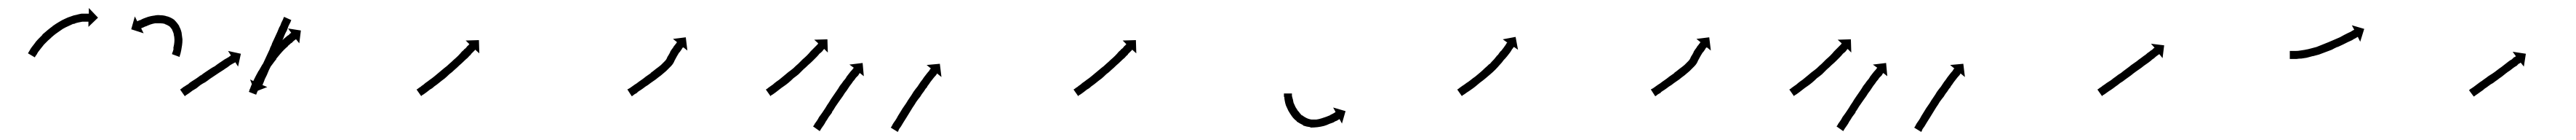

<svg xmlns="http://www.w3.org/2000/svg" viewBox="-20 -310 6439 349"><path d="M51 -179Q51 -179 51 -179Q51 -179 51 -179Q51 -179 51 -179Q51 -179 51 -179Q52 -181 54 -184Q54 -184 54 -184Q54 -184 54 -184Q54 -184 54 -184Q54 -184 54 -184Q56 -188 59 -192Q59 -192 59 -192Q59 -192 59 -192Q59 -192 59 -192Q59 -192 59 -192Q62 -196 66 -201Q66 -201 66 -201Q66 -201 66 -201Q66 -201 66 -201Q66 -201 66 -201Q70 -207 75 -212Q75 -212 75 -212Q75 -212 75 -212Q75 -212 75 -212Q75 -212 75 -212Q81 -218 86 -223Q86 -223 86 -223Q86 -223 86 -223Q86 -224 86 -224Q86 -224 86 -224Q92 -229 99 -235Q99 -235 99 -235Q99 -235 99 -235Q99 -235 99 -235Q99 -235 99 -235Q105 -240 112 -245Q112 -245 112 -245Q112 -245 112 -246Q112 -246 112.5 -246Q113 -246 113 -246Q120 -251 127 -255Q127 -255 127 -255Q127 -255 127 -255Q127 -255 127 -255Q127 -255 127 -255Q135 -260 142 -263Q142 -263 142 -263Q142 -263 142 -263Q142 -263 142 -263Q142 -263 142 -263Q150 -267 157 -269Q157 -269 157 -269Q157 -269 157 -269Q157 -269 157 -269Q157 -269 157 -269Q164 -272 171 -273Q171 -273 171 -273Q171 -273 171 -273Q171 -273 171 -273Q171 -273 171 -273Q178 -275 184 -276Q184 -276 184 -276Q184 -276 184 -276Q184 -276 184 -276Q184 -276 184 -276Q189 -276 193 -276Q193 -276 193 -276Q193 -276 193 -276Q193 -276 193.5 -276Q194 -276 194 -276Q197 -276 200 -276Q200 -276 200 -276Q200 -276 200 -276Q200 -276 200 -276Q200 -276 200 -276Q201 -276 202 -276V-290L225 -266L201 -243V-256Q200 -256 199 -256Q199 -256 199 -256Q199 -256 199 -256Q199 -256 199 -256Q199 -256 199 -256Q197 -256 194 -256Q194 -256 194 -256Q194 -256 194 -256Q194 -256 194 -256Q194 -256 194 -256Q190 -256 186 -256Q186 -256 186 -256Q186 -256 186 -256Q186 -256 186 -256Q186 -256 186 -256Q181 -255 176 -254Q176 -254 176 -254Q176 -254 176 -254Q176 -254 176 -254Q176 -254 176 -254Q170 -253 164 -250Q164 -250 164 -250Q164 -250 164 -250Q164 -251 164 -251Q164 -251 164 -251Q157 -248 151 -245Q151 -245 151 -245Q151 -245 151 -245Q151 -245 151 -245Q151 -245 151 -245Q144 -242 137 -238Q137 -238 137 -238Q137 -238 137 -238Q137 -238 137 -238Q137 -238 137 -238Q131 -234 124 -229Q124 -229 124 -229Q124 -229 124 -229Q124 -229 124 -229Q124 -229 124 -229Q118 -225 111 -219Q111 -219 111.5 -219Q112 -219 112 -220Q112 -220 112 -220Q112 -220 112 -220Q106 -214 100 -209Q100 -209 100 -209Q100 -209 100 -209Q100 -209 100 -209Q100 -209 100 -209Q95 -204 90 -199Q90 -199 90 -199Q90 -199 90 -199Q90 -199 90 -199Q90 -199 90 -199Q86 -194 82 -189Q82 -189 82 -189Q82 -189 82 -189Q82 -189 82 -189Q82 -189 82 -189Q78 -184 75 -180Q75 -180 75 -180Q75 -180 75 -180Q75 -180 75 -180Q75 -180 75 -180Q73 -177 71 -173Q71 -173 71 -173Q71 -173 71 -173Q71 -173 71 -173Q71 -173 71 -173Q69 -171 68 -169Q68 -169 68 -169Q68 -169 68 -169Q68 -169 68 -169Q68 -169 68 -169Q68 -168 67 -167L50 -177Q50 -178 51 -179ZM410 -177Q410 -177 410 -177Q410 -177 410 -177Q410 -177 410 -176.5Q410 -176 410 -176Q411 -179 412 -182Q412 -182 412 -181.5Q412 -181 412 -181Q412 -181 412 -181Q412 -181 412 -181Q413 -185 414 -189Q414 -189 414 -189Q414 -189 414 -189Q414 -189 413.5 -189Q413 -189 413 -189Q414 -194 415 -199Q415 -199 415 -199Q415 -199 415 -199Q415 -199 415 -199Q415 -199 415 -199Q416 -205 416 -211Q416 -211 416 -211Q416 -211 416 -211Q416 -211 416 -211Q416 -211 416 -211Q416 -218 414 -224Q414 -224 414 -224Q414 -224 415 -224Q415 -224 415 -223.5Q415 -223 415 -223Q413 -230 410 -236Q410 -236 410 -236Q411 -235 411 -235Q411 -235 411 -235Q407 -241 403 -245Q403 -245 403 -245Q404 -244 404 -244Q398 -248 392 -250Q392 -250 392 -250Q392 -250 393 -250Q393 -250 393 -250Q393 -250 393 -250Q387 -252 380 -252Q380 -252 380 -252Q380 -252 380 -252Q380 -252 380 -252Q380 -252 380 -252Q374 -252 367 -252Q367 -252 367 -252Q367 -252 368 -252Q368 -252 368 -252Q368 -252 368 -252Q362 -251 356 -249Q356 -249 356 -249Q356 -249 356 -249Q356 -249 356 -249Q356 -249 356 -249Q351 -247 346 -245Q346 -245 346 -245Q346 -245 346 -245Q346 -245 346.5 -245Q347 -245 347 -245Q342 -244 339 -242Q339 -242 339 -242Q339 -242 339 -242Q339 -242 339 -242Q339 -242 339 -242Q336 -241 334 -240Q334 -240 334 -240Q334 -240 334 -240Q334 -240 334 -240Q334 -240 334 -240Q333 -240 333 -239L339 -227L308 -237L317 -269L323 -257Q324 -257 325 -258Q325 -258 325 -258Q325 -258 325 -258Q325 -258 325 -258Q325 -258 325 -258Q328 -259 330 -260Q330 -260 330.5 -260Q331 -260 331 -260Q331 -260 331 -260Q331 -260 331 -260Q334 -262 339 -264Q339 -264 339 -264Q339 -264 339 -264Q339 -264 339 -264Q339 -264 339 -264Q344 -266 350 -268Q350 -268 350 -268Q350 -268 350 -268Q350 -268 350 -268Q350 -268 350 -268Q357 -270 364 -271Q364 -271 364 -271Q364 -271 364 -271Q364 -271 364.5 -271Q365 -271 365 -271Q373 -273 381 -272Q381 -272 381 -272Q381 -272 381 -272Q381 -272 381 -272Q381 -272 381 -272Q390 -272 398 -269Q398 -269 398 -269Q398 -269 399 -269Q399 -269 399 -269Q399 -269 399 -269Q408 -266 415 -261Q415 -261 416 -260Q416 -260 416 -260Q423 -253 428 -245Q428 -245 428 -245Q428 -245 428 -245Q428 -244 428 -244Q432 -237 434 -228Q434 -228 434 -228Q434 -228 434 -228Q434 -228 434 -227.5Q434 -227 434 -227Q435 -220 436 -212Q436 -212 436 -212Q436 -212 436 -211Q436 -211 436 -211Q436 -211 436 -211Q436 -204 435 -197Q435 -197 435 -197Q435 -197 435 -197Q435 -197 435 -197Q435 -197 435 -197Q434 -191 433 -185Q433 -185 433 -185Q433 -185 433 -185Q433 -185 433 -185Q433 -185 433 -185Q432 -180 431 -176Q431 -176 431 -176Q431 -176 431 -176Q431 -176 431 -176Q431 -176 431 -176Q430 -173 429 -170Q429 -170 429 -170Q429 -170 429 -170Q429 -170 429 -170Q429 -170 429 -170Q429 -169 429 -168L410 -175Q410 -176 410 -177Z M432 -88Q433 -89 436 -91Q438 -93 442 -95Q446 -98 450 -100Q454 -104 459 -107Q465 -111 470 -114Q476 -118 481 -122H482Q487 -126 493 -130Q499 -134 505 -138Q511 -142 517 -145Q522 -149 528 -153Q532 -156 537 -159Q541 -162 545 -164Q549 -166 552 -168Q554 -170 556 -171Q557 -172 557 -172L550 -183L582 -176L575 -144L568 -155Q568 -155 567 -154Q565 -153 563 -152Q559 -150 556 -148Q552 -145 548 -142Q543 -139 539 -136Q533 -132 528 -129Q522 -125 516 -121Q510 -117 504 -113Q499 -109 493 -105Q487 -102 481 -98Q476 -94 471 -90Q466 -87 461 -84Q457 -81 453 -78Q450 -76 447 -74Q445 -73 443 -71Q442 -71 442 -70L430 -87Q431 -87 432 -88ZM707 -258Q706 -254 705 -253Q704 -251 703 -249Q702 -247 701 -245Q700 -242 699 -239.5Q698 -237 697 -234Q693 -227 691 -222Q690 -219 688.5 -215.5Q687 -212 685 -208Q682 -202 679 -194Q677 -190 675.5 -186.5Q674 -183 672 -179Q669 -172 665 -164Q663 -160 661.5 -156.5Q660 -153 659 -149Q655 -141 652 -135Q651 -132 649.5 -129Q648 -126 647 -123Q644 -117 642 -113Q641 -110 639 -105Q637 -101 637 -100Q636 -99 636 -98L648 -93L617 -81L605 -112L617 -106Q618 -107 618 -107.5Q618 -108 618 -108Q620 -112 621 -113Q622 -116 624 -121Q626 -125 629 -131Q630 -134 631.5 -137.5Q633 -141 634 -144Q637 -150 640 -157Q642 -161 643.5 -164.5Q645 -168 647 -172Q649 -176 650.5 -179.5Q652 -183 654 -187Q655 -191 657 -194.5Q659 -198 660 -202Q662 -206 663.5 -209.5Q665 -213 667 -217Q670 -224 673 -230Q674 -233 675.5 -236Q677 -239 678 -242Q680 -245 681 -247.5Q682 -250 683 -253Q684 -255 685 -257Q686 -259 687 -261Q688 -263 689 -266Q689 -266 690 -268L708 -260Q708 -259 707 -258ZM603 -83Q603 -86 605 -89Q605 -89 605 -89Q605 -89 605 -89Q605 -89 605 -89Q605 -89 605 -89Q606 -92 608 -97Q608 -97 608 -97Q608 -97 608 -97Q608 -97 608 -97Q608 -97 608 -97Q610 -102 613 -107Q613 -107 613 -107.5Q613 -108 613 -108Q613 -108 613 -108Q613 -108 613 -108Q616 -114 619 -120Q619 -120 619 -120Q619 -120 619 -120Q619 -120 619 -120Q619 -120 619 -120Q623 -127 626 -133Q626 -133 626 -133Q626 -133 627 -134Q627 -134 627 -134Q627 -134 627 -134Q631 -141 635 -148Q635 -148 635 -148Q635 -148 635 -148Q635 -148 635 -148Q635 -148 635 -148Q640 -155 644 -162Q644 -162 644.5 -162Q645 -162 645 -162Q645 -162 645 -162Q645 -162 645 -162Q650 -169 655 -176Q655 -176 655 -176Q655 -176 655 -176Q655 -176 655 -176Q655 -176 655 -176Q660 -182 665 -188Q665 -188 665 -188Q665 -188 665 -188Q665 -188 665 -188.5Q665 -189 665 -189Q671 -194 676 -200Q676 -200 676 -200Q676 -200 676 -200Q676 -200 676 -200Q676 -200 676 -200Q681 -205 686 -210Q686 -210 686 -210Q686 -210 686 -210Q686 -210 686 -210Q686 -210 686 -210Q690 -214 695 -218Q695 -218 695 -218Q695 -218 695 -218Q695 -218 695 -218Q695 -218 695 -218Q698 -221 702 -223Q702 -223 702 -223Q702 -223 702 -223Q702 -223 702 -223Q702 -223 702 -223Q704 -226 706 -227Q706 -227 706 -227Q706 -227 706 -227Q706 -227 706 -227Q706 -227 706 -227Q707 -228 708 -228L700 -239L732 -234L728 -202L720 -212Q719 -212 718 -211Q718 -211 718 -211Q718 -211 718 -211Q718 -211 718 -211Q718 -211 718 -211Q717 -210 714 -208Q714 -208 714 -208Q714 -208 714 -208Q714 -208 714 -208Q714 -208 714 -208Q711 -205 708 -202Q708 -202 708 -202Q708 -202 708 -202Q708 -202 708 -202.5Q708 -203 708 -203Q704 -199 699 -195Q699 -195 699 -195Q699 -195 700 -195Q700 -195 700 -195Q700 -195 700 -195Q695 -191 690 -186Q690 -186 690 -186Q690 -186 690 -186Q690 -186 690 -186Q690 -186 690 -186Q685 -181 680 -175Q680 -175 680 -175Q680 -175 680 -175Q680 -175 680 -175Q680 -175 680 -175Q675 -169 670 -163Q670 -163 670 -163Q670 -163 670 -163Q670 -163 670.5 -163Q671 -163 671 -163Q666 -157 661 -150Q661 -150 661 -150Q661 -150 661 -150Q661 -150 661 -150Q661 -150 661 -150Q656 -144 652 -137Q652 -137 652 -137Q652 -137 652 -137Q652 -137 652 -137Q652 -137 652 -137Q648 -130 644 -124Q644 -124 644 -124Q644 -124 644 -124Q644 -124 644 -124Q644 -124 644 -124Q640 -117 637 -111Q637 -111 637 -111Q637 -111 637 -111Q637 -111 637 -111Q637 -111 637 -111Q634 -105 631 -99Q631 -99 631 -99Q631 -99 631 -99Q631 -99 631 -99Q631 -99 631 -99Q629 -94 627 -89Q627 -89 627 -89Q627 -89 627 -89Q627 -89 627 -89Q627 -89 627 -89Q625 -85 623 -81Q623 -81 623 -81Q623 -81 623 -81Q623 -81 623 -81Q623 -81 623 -81Q622 -78 621 -76Q621 -75 620 -74L602 -81Q602 -82 603 -83Z M1023 -88Q1025 -89 1027 -91Q1031 -93 1034 -96Q1039 -99 1043 -103Q1049 -107 1054 -111Q1054 -111 1054 -111Q1054 -111 1054 -111Q1054 -111 1054 -111Q1054 -111 1054 -111Q1060 -115 1066 -120Q1066 -120 1066 -120Q1066 -120 1066 -120Q1066 -120 1066 -120Q1066 -120 1066 -120Q1072 -125 1078 -130Q1078 -130 1078 -130Q1078 -130 1078 -130Q1078 -130 1078 -130Q1078 -130 1078 -130Q1084 -135 1090 -140Q1090 -140 1090 -140Q1090 -140 1090 -140Q1090 -140 1090 -140Q1090 -140 1090 -140Q1097 -145 1103 -151Q1103 -151 1103 -151Q1103 -151 1103 -151Q1103 -151 1103 -151Q1103 -151 1103 -151Q1109 -156 1114 -161Q1114 -161 1114 -161Q1114 -161 1114 -161Q1114 -161 1114 -161Q1114 -161 1114 -161Q1120 -166 1125 -171Q1125 -171 1125 -171Q1125 -171 1125 -171Q1125 -171 1125 -171Q1125 -171 1125 -171Q1130 -176 1134 -181Q1139 -185 1142 -189V-188Q1146 -192 1148 -195Q1151 -197 1152 -199Q1153 -199 1153 -200L1144 -209L1177 -210L1178 -177L1168 -186Q1167 -186 1167 -185Q1165 -183 1163 -181Q1160 -178 1157 -175V-174Q1153 -171 1149 -166Q1144 -162 1139 -157Q1139 -157 1139 -157Q1139 -157 1139 -157Q1139 -157 1139 -157Q1139 -157 1139 -157Q1134 -152 1128 -147Q1128 -147 1128 -147Q1128 -147 1128 -147Q1128 -147 1128 -147Q1128 -147 1128 -147Q1122 -141 1116 -136Q1116 -136 1116 -136Q1116 -136 1116 -136Q1116 -136 1116 -136Q1116 -136 1116 -136Q1110 -130 1103 -125Q1103 -125 1103 -125Q1103 -125 1103 -125Q1103 -125 1103 -125Q1103 -125 1103 -125Q1097 -119 1091 -114Q1091 -114 1091 -114Q1091 -114 1091 -114Q1091 -114 1091 -114Q1091 -114 1091 -114Q1084 -109 1078 -104Q1078 -104 1078 -104Q1078 -104 1078 -104Q1078 -104 1078 -104Q1078 -104 1078 -104Q1072 -99 1066 -95Q1066 -95 1066 -95Q1066 -95 1066 -95Q1066 -95 1066 -95Q1066 -95 1066 -95Q1061 -90 1055 -87Q1050 -83 1046 -80Q1042 -77 1039 -75Q1036 -73 1034 -72Q1033 -71 1033 -70L1021 -87Q1022 -87 1023 -88Z M1550 -88Q1552 -89 1555 -91Q1558 -93 1562 -96Q1566 -99 1571 -102Q1576 -106 1582 -110Q1588 -114 1594 -119Q1600 -123 1607 -128Q1607 -128 1607 -128Q1607 -128 1607 -128Q1607 -128 1606.5 -128Q1606 -128 1606 -128Q1613 -133 1619 -138Q1619 -138 1619 -138Q1619 -138 1619 -138Q1619 -138 1619 -138Q1619 -138 1619 -138Q1626 -143 1632 -148Q1632 -148 1632 -148Q1632 -148 1632 -148Q1632 -148 1632 -148Q1632 -148 1632 -148Q1638 -154 1643 -159Q1643 -159 1642.5 -158.5Q1642 -158 1642 -158Q1642 -158 1642 -158Q1642 -158 1642 -158Q1646 -162 1648 -168Q1648 -168 1648 -168Q1648 -168 1648 -168Q1648 -168 1648 -168Q1648 -168 1648 -168Q1652 -174 1655 -180Q1655 -180 1655 -180.5Q1655 -181 1655 -181Q1655 -181 1655 -181Q1655 -181 1655 -181Q1658 -186 1662 -191Q1662 -191 1662 -191Q1662 -191 1662 -191Q1662 -191 1662 -191Q1662 -191 1662 -191Q1664 -195 1667 -198Q1667 -198 1667 -198Q1667 -198 1667 -198Q1667 -198 1667 -198Q1667 -198 1667 -198Q1669 -201 1671 -203Q1671 -203 1671 -203Q1671 -203 1671 -203Q1671 -203 1671 -203Q1671 -203 1671 -203Q1671 -204 1672 -205L1662 -213L1694 -217L1698 -184L1688 -192Q1687 -191 1686 -191Q1686 -191 1686 -191Q1686 -191 1686 -191Q1686 -191 1686 -191Q1686 -191 1686 -191Q1685 -189 1683 -186Q1683 -186 1683 -186Q1683 -186 1683 -186Q1683 -186 1683 -186Q1683 -186 1683 -186Q1681 -183 1678 -179Q1678 -179 1678 -179.5Q1678 -180 1678 -180Q1678 -180 1678 -180Q1678 -180 1678 -180Q1675 -175 1672 -170Q1672 -170 1672 -170Q1672 -170 1672 -170Q1672 -170 1672 -170Q1672 -170 1672 -170Q1669 -165 1666 -159Q1666 -159 1666 -159Q1666 -159 1666 -159Q1666 -159 1666 -159Q1666 -159 1666 -159Q1663 -151 1657 -145Q1657 -145 1657 -145Q1657 -145 1657 -145Q1657 -145 1657 -145Q1657 -145 1657 -145Q1651 -139 1645 -133Q1645 -133 1645 -133Q1645 -133 1645 -133Q1645 -133 1645 -133Q1645 -133 1645 -133Q1639 -128 1632 -122Q1632 -122 1632 -122Q1632 -122 1632 -122Q1632 -122 1632 -122Q1632 -122 1632 -122Q1625 -117 1619 -112Q1619 -112 1619 -112Q1619 -112 1619 -112Q1619 -112 1619 -112Q1619 -112 1619 -112Q1612 -107 1606 -103Q1600 -98 1593 -94Q1588 -90 1582 -86Q1577 -83 1573 -80V-79Q1569 -77 1566 -75Q1563 -73 1561 -71Q1560 -71 1559 -70L1548 -87Q1549 -88 1550 -88Z M1896 -88Q1898 -89 1900 -91Q1903 -93 1907 -96Q1912 -99 1916 -103Q1916 -103 1916 -103Q1916 -103 1916 -103Q1916 -103 1916 -103Q1916 -103 1916 -103Q1921 -107 1927 -111Q1927 -111 1927 -111Q1927 -111 1927 -111Q1927 -111 1927 -111Q1927 -111 1927 -111Q1932 -115 1938 -120Q1938 -120 1938 -120Q1938 -120 1938 -120Q1938 -120 1938 -120Q1938 -120 1938 -120Q1944 -125 1950 -130Q1950 -130 1950 -130Q1950 -130 1950 -130Q1950 -130 1950 -130Q1950 -130 1950 -130Q1957 -135 1963 -140Q1963 -140 1963 -140Q1963 -140 1963 -140Q1963 -140 1963 -140Q1963 -140 1963 -140Q1969 -146 1975 -151Q1975 -151 1975 -151Q1975 -151 1975 -151Q1975 -151 1975 -151Q1975 -151 1975 -151Q1981 -157 1986 -162Q1986 -162 1986 -162Q1986 -162 1986 -162Q1986 -162 1986 -162Q1986 -162 1986 -162Q1992 -167 1997 -172Q1997 -172 1997 -172Q1997 -172 1997 -172Q1997 -172 1997 -172Q1997 -172 1997 -172Q2002 -177 2006 -182Q2010 -186 2014 -190Q2017 -193 2020 -196Q2022 -198 2024 -200Q2024 -201 2025 -202L2015 -211L2048 -212L2049 -179L2040 -188Q2039 -187 2038 -186Q2037 -185 2035 -182Q2032 -179 2028 -176Q2025 -172 2021 -168Q2016 -163 2011 -158Q2011 -158 2011 -158Q2011 -158 2011 -158Q2011 -158 2011 -158Q2011 -158 2011 -158Q2006 -153 2000 -148Q2000 -148 2000 -148Q2000 -148 2000 -148Q2000 -148 2000 -148Q2000 -148 2000 -148Q1994 -142 1988 -137Q1988 -137 1988 -137Q1988 -137 1988 -137Q1988 -137 1988 -137Q1988 -137 1988 -137Q1982 -131 1976 -125Q1976 -125 1976 -125Q1976 -125 1976 -125Q1976 -125 1976 -125Q1976 -125 1976 -125Q1970 -120 1963 -115Q1963 -115 1963 -115Q1963 -115 1963 -115Q1963 -115 1963 -115Q1963 -115 1963 -115Q1957 -109 1951 -104Q1951 -104 1951 -104Q1951 -104 1951 -104Q1951 -104 1951 -104Q1951 -104 1951 -104Q1945 -99 1939 -95Q1939 -95 1939 -95Q1939 -95 1939 -95Q1939 -95 1939 -95Q1939 -95 1939 -95Q1933 -91 1928 -87Q1928 -87 1928 -87Q1928 -87 1928 -87Q1928 -87 1928 -87Q1928 -87 1928 -87Q1923 -83 1919 -80Q1915 -77 1912 -75Q1909 -73 1907 -72Q1906 -71 1906 -70L1894 -87Q1895 -87 1896 -88ZM2013 4Q2015 2 2016 -1Q2018 -4 2021 -8Q2024 -12 2027 -18Q2030 -22 2035 -29Q2039 -35 2043 -41Q2047 -48 2052 -55Q2056 -62 2061 -69Q2066 -76 2070 -82Q2075 -89 2079 -96Q2084 -102 2088 -108Q2093 -113 2096 -119Q2100 -124 2103 -128Q2106 -132 2109 -135Q2111 -137 2112 -139Q2113 -140 2114 -141L2103 -149L2136 -153L2139 -120L2129 -128Q2129 -127 2128 -127Q2127 -125 2125 -122Q2122 -119 2119 -116Q2116 -111 2112 -107Q2109 -102 2104 -96Q2100 -90 2096 -84Q2091 -78 2087 -71Q2082 -64 2077 -57Q2073 -51 2068 -44Q2064 -37 2059 -30H2060Q2056 -25 2051 -18Q2047 -11 2044 -7Q2041 -1 2038 3Q2035 7 2033 10Q2031 13 2030 15Q2029 16 2029 17L2012 5Q2013 4 2013 4ZM2207 7Q2209 5 2210 2Q2212 -2 2215 -6Q2218 -10 2221 -15Q2224 -21 2228 -27Q2232 -33 2236 -40Q2240 -46 2245 -53Q2249 -60 2254 -67Q2259 -74 2263 -81Q2268 -88 2273 -94Q2277 -100 2281 -106Q2286 -112 2289 -117Q2293 -122 2296 -126Q2299 -130 2302 -133Q2304 -136 2305 -138Q2306 -139 2307 -139L2296 -148L2329 -151L2333 -118L2322 -127Q2322 -126 2321 -125Q2320 -123 2318 -121Q2315 -118 2312 -114Q2309 -110 2305 -105Q2302 -100 2297 -94H2298Q2293 -89 2289 -82Q2284 -76 2280 -69Q2275 -63 2270 -56Q2266 -49 2261 -42Q2257 -35 2253 -29Q2249 -22 2245 -16Q2241 -10 2238 -5Q2235 0 2232 5Q2229 9 2227 12Q2226 15 2225 17Q2224 18 2224 19L2206 8Q2207 8 2207 7Z M2665 -88Q2667 -89 2669 -91Q2673 -93 2676 -96Q2681 -99 2685 -103Q2691 -107 2696 -111Q2696 -111 2696 -111Q2696 -111 2696 -111Q2696 -111 2696 -111Q2696 -111 2696 -111Q2702 -115 2708 -120Q2708 -120 2708 -120Q2708 -120 2708 -120Q2708 -120 2708 -120Q2708 -120 2708 -120Q2714 -125 2720 -130Q2720 -130 2720 -130Q2720 -130 2720 -130Q2720 -130 2720 -130Q2720 -130 2720 -130Q2726 -135 2732 -140Q2732 -140 2732 -140Q2732 -140 2732 -140Q2732 -140 2732 -140Q2732 -140 2732 -140Q2739 -145 2745 -151Q2745 -151 2745 -151Q2745 -151 2745 -151Q2745 -151 2745 -151Q2745 -151 2745 -151Q2751 -156 2756 -161Q2756 -161 2756 -161Q2756 -161 2756 -161Q2756 -161 2756 -161Q2756 -161 2756 -161Q2762 -166 2767 -171Q2767 -171 2767 -171Q2767 -171 2767 -171Q2767 -171 2767 -171Q2767 -171 2767 -171Q2772 -176 2776 -181Q2781 -185 2784 -189V-188Q2788 -192 2790 -195Q2793 -197 2794 -199Q2795 -199 2795 -200L2786 -209L2819 -210L2820 -177L2810 -186Q2809 -186 2809 -185Q2807 -183 2805 -181Q2802 -178 2799 -175V-174Q2795 -171 2791 -166Q2786 -162 2781 -157Q2781 -157 2781 -157Q2781 -157 2781 -157Q2781 -157 2781 -157Q2781 -157 2781 -157Q2776 -152 2770 -147Q2770 -147 2770 -147Q2770 -147 2770 -147Q2770 -147 2770 -147Q2770 -147 2770 -147Q2764 -141 2758 -136Q2758 -136 2758 -136Q2758 -136 2758 -136Q2758 -136 2758 -136Q2758 -136 2758 -136Q2752 -130 2745 -125Q2745 -125 2745 -125Q2745 -125 2745 -125Q2745 -125 2745 -125Q2745 -125 2745 -125Q2739 -119 2733 -114Q2733 -114 2733 -114Q2733 -114 2733 -114Q2733 -114 2733 -114Q2733 -114 2733 -114Q2726 -109 2720 -104Q2720 -104 2720 -104Q2720 -104 2720 -104Q2720 -104 2720 -104Q2720 -104 2720 -104Q2714 -99 2708 -95Q2708 -95 2708 -95Q2708 -95 2708 -95Q2708 -95 2708 -95Q2708 -95 2708 -95Q2703 -90 2697 -87Q2692 -83 2688 -80Q2684 -77 2681 -75Q2678 -73 2676 -72Q2675 -71 2675 -70L2663 -87Q2664 -87 2665 -88Z M3209 -75Q3209 -75 3209 -75Q3209 -75 3209 -75Q3209 -75 3209 -75.5Q3209 -76 3209 -76Q3209 -73 3209 -71Q3209 -71 3209 -71Q3209 -71 3209 -71Q3209 -71 3209 -71Q3209 -71 3209 -71Q3210 -67 3211 -63Q3211 -63 3211 -63Q3211 -63 3211 -63Q3211 -63 3211 -63.5Q3211 -64 3211 -64Q3212 -59 3213 -54Q3213 -54 3213 -54Q3213 -54 3213 -54Q3213 -54 3213 -54Q3213 -54 3213 -54Q3215 -49 3218 -43Q3218 -43 3218 -43Q3218 -43 3218 -43Q3218 -43 3218 -43Q3218 -43 3218 -43Q3221 -38 3225 -32Q3225 -32 3225 -32Q3225 -32 3225 -32Q3225 -32 3225 -32.5Q3225 -33 3225 -33Q3229 -27 3234 -22Q3234 -22 3234 -22.5Q3234 -23 3234 -23Q3234 -23 3234 -23Q3234 -23 3234 -23Q3239 -19 3245 -16Q3245 -16 3245 -16Q3245 -16 3245 -16Q3245 -16 3245 -16Q3245 -16 3245 -16Q3251 -13 3258 -12Q3258 -12 3258 -12Q3258 -12 3258 -12Q3257 -12 3257 -12Q3257 -12 3257 -12Q3264 -12 3271 -12Q3271 -12 3271 -12Q3271 -12 3271 -12Q3270 -12 3270 -12Q3270 -12 3270 -12Q3277 -13 3283 -15Q3283 -15 3283 -15Q3283 -15 3283 -15Q3283 -15 3283 -15Q3283 -15 3283 -15Q3289 -17 3295 -19Q3295 -19 3295 -19Q3295 -19 3295 -19Q3295 -19 3295 -19Q3295 -19 3295 -19Q3300 -21 3305 -23Q3305 -23 3304.5 -23Q3304 -23 3304 -23Q3304 -23 3304 -23Q3304 -23 3304 -23Q3308 -25 3312 -27Q3312 -27 3312 -27Q3312 -27 3312 -27Q3312 -27 3312 -27Q3312 -27 3312 -27Q3315 -29 3317 -30Q3317 -30 3317 -30Q3317 -30 3317 -30Q3317 -30 3317 -30Q3317 -30 3317 -30Q3317 -30 3318 -31L3312 -42L3343 -33L3334 -2L3328 -13Q3327 -13 3326 -12Q3326 -12 3326 -12Q3326 -12 3326 -12Q3326 -12 3326 -12Q3326 -12 3326 -12Q3324 -11 3321 -9Q3321 -9 3321 -9Q3321 -9 3321 -9Q3321 -9 3321 -9Q3321 -9 3321 -9Q3317 -8 3313 -5Q3313 -5 3313 -5Q3313 -5 3313 -5Q3313 -5 3313 -5Q3313 -5 3313 -5Q3308 -3 3302 -1Q3302 -1 3302 -1Q3302 -1 3302 -1Q3302 -1 3302 -1Q3302 -1 3302 -1Q3296 2 3289 4Q3289 4 3289 4Q3289 4 3289 4Q3289 4 3289 4Q3289 4 3289 4Q3281 6 3273 7Q3273 7 3273 7Q3273 7 3273 7Q3273 7 3273 7Q3273 7 3273 7Q3264 8 3256 8Q3256 8 3255.5 8Q3255 8 3255 7Q3255 7 3255 7Q3255 7 3255 7Q3246 6 3237 3Q3237 3 3237 3Q3237 3 3237 3Q3237 2 3237 2Q3237 2 3237 2Q3229 -2 3221 -7Q3221 -7 3221 -7Q3221 -7 3221 -7Q3221 -7 3221 -7.5Q3221 -8 3221 -8Q3214 -13 3209 -20Q3209 -20 3209 -20Q3209 -20 3209 -20Q3209 -20 3209 -20Q3209 -20 3209 -20Q3204 -27 3200 -34Q3200 -34 3200 -34Q3200 -34 3200 -34Q3200 -34 3200 -34Q3200 -34 3200 -34Q3197 -41 3194 -47Q3194 -47 3194 -47Q3194 -47 3194 -47Q3194 -47 3194 -47Q3194 -47 3194 -47Q3192 -53 3191 -59Q3191 -59 3191 -59Q3191 -59 3191 -59Q3191 -59 3191 -59Q3191 -59 3191 -59Q3190 -64 3190 -68Q3190 -68 3190 -68Q3190 -68 3189 -69Q3189 -69 3189 -69Q3189 -69 3189 -69Q3189 -72 3189 -75Q3189 -75 3189 -75Q3189 -75 3189 -75Q3189 -75 3189 -75Q3189 -75 3189 -75Q3189 -76 3189 -77H3209Q3209 -76 3209 -75Z M3624 -88Q3626 -89 3628 -91Q3632 -94 3635 -96Q3640 -99 3645 -103Q3650 -106 3655 -110Q3655 -110 3655 -110Q3655 -110 3655 -110Q3655 -110 3655 -110Q3655 -110 3655 -110Q3661 -115 3667 -119Q3667 -119 3667 -119Q3667 -119 3667 -119Q3667 -119 3667 -119Q3667 -119 3667 -119Q3673 -124 3679 -129Q3679 -129 3679 -129Q3679 -129 3679 -129Q3679 -129 3679 -129Q3679 -129 3679 -129Q3685 -134 3691 -140Q3691 -140 3691 -140Q3691 -140 3691 -140Q3691 -140 3691 -140Q3691 -140 3691 -140Q3697 -145 3703 -151Q3703 -151 3703 -151Q3703 -151 3703 -151Q3703 -151 3703 -150.5Q3703 -150 3703 -150Q3708 -156 3714 -162Q3714 -162 3714 -162Q3714 -162 3714 -162Q3714 -162 3714 -162Q3714 -162 3714 -162Q3718 -167 3723 -173Q3723 -173 3723 -172.5Q3723 -172 3723 -172Q3723 -172 3723 -172Q3723 -172 3723 -172Q3727 -178 3731 -183Q3731 -183 3731 -183Q3731 -183 3731 -183Q3731 -183 3731 -182.5Q3731 -182 3731 -182Q3735 -187 3738 -191Q3738 -191 3738 -191Q3738 -191 3738 -191Q3738 -191 3738 -191Q3738 -191 3738 -191Q3741 -195 3743 -198Q3743 -198 3743 -198Q3743 -198 3743 -198Q3743 -198 3743 -198Q3743 -198 3743 -198Q3745 -201 3746 -203Q3747 -203 3747 -204L3736 -212L3768 -218L3774 -186L3764 -193Q3763 -192 3762 -191Q3761 -189 3759 -187Q3759 -187 3759 -187Q3759 -187 3759 -187Q3759 -187 3759 -187Q3759 -187 3759 -187Q3757 -183 3754 -179Q3754 -179 3754 -179Q3754 -179 3754 -179Q3754 -179 3754 -179Q3754 -179 3754 -179Q3751 -175 3747 -170Q3747 -170 3747 -170Q3747 -170 3747 -170Q3747 -170 3747 -170Q3747 -170 3747 -170Q3743 -165 3738 -160Q3738 -160 3738 -160Q3738 -160 3738 -160Q3738 -160 3738 -160Q3738 -160 3738 -160Q3734 -154 3728 -148Q3728 -148 3728 -148Q3728 -148 3728 -148Q3728 -148 3728 -148Q3728 -148 3728 -148Q3723 -142 3717 -136Q3717 -136 3717 -136Q3717 -136 3717 -136Q3717 -136 3717 -136Q3717 -136 3717 -136Q3711 -130 3705 -125Q3705 -125 3705 -125Q3705 -125 3705 -125Q3705 -125 3705 -125Q3705 -125 3705 -125Q3698 -119 3692 -114Q3692 -114 3692 -114Q3692 -114 3692 -114Q3692 -114 3692 -114Q3692 -114 3692 -114Q3686 -109 3679 -104Q3679 -104 3679 -104Q3679 -104 3679 -104Q3679 -104 3679 -104Q3679 -104 3679 -104Q3673 -99 3667 -94Q3667 -94 3667 -94Q3667 -94 3667 -94Q3667 -94 3667 -94Q3667 -94 3667 -94Q3662 -90 3656 -86Q3652 -83 3647 -80Q3643 -77 3640 -75Q3637 -73 3635 -72Q3634 -71 3634 -70L3622 -87Q3623 -87 3624 -88Z M4108 -88Q4110 -89 4113 -91Q4116 -93 4120 -96Q4124 -99 4129 -102Q4134 -106 4140 -110Q4146 -114 4152 -119Q4158 -123 4165 -128Q4165 -128 4165 -128Q4165 -128 4165 -128Q4165 -128 4164.5 -128Q4164 -128 4164 -128Q4171 -133 4177 -138Q4177 -138 4177 -138Q4177 -138 4177 -138Q4177 -138 4177 -138Q4177 -138 4177 -138Q4184 -143 4190 -148Q4190 -148 4190 -148Q4190 -148 4190 -148Q4190 -148 4190 -148Q4190 -148 4190 -148Q4196 -154 4201 -159Q4201 -159 4200.5 -158.5Q4200 -158 4200 -158Q4200 -158 4200 -158Q4200 -158 4200 -158Q4204 -162 4206 -168Q4206 -168 4206 -168Q4206 -168 4206 -168Q4206 -168 4206 -168Q4206 -168 4206 -168Q4210 -174 4213 -180Q4213 -180 4213 -180.5Q4213 -181 4213 -181Q4213 -181 4213 -181Q4213 -181 4213 -181Q4216 -186 4220 -191Q4220 -191 4220 -191Q4220 -191 4220 -191Q4220 -191 4220 -191Q4220 -191 4220 -191Q4222 -195 4225 -198Q4225 -198 4225 -198Q4225 -198 4225 -198Q4225 -198 4225 -198Q4225 -198 4225 -198Q4227 -201 4229 -203Q4229 -203 4229 -203Q4229 -203 4229 -203Q4229 -203 4229 -203Q4229 -203 4229 -203Q4229 -204 4230 -205L4220 -213L4252 -217L4256 -184L4246 -192Q4245 -191 4244 -191Q4244 -191 4244 -191Q4244 -191 4244 -191Q4244 -191 4244 -191Q4244 -191 4244 -191Q4243 -189 4241 -186Q4241 -186 4241 -186Q4241 -186 4241 -186Q4241 -186 4241 -186Q4241 -186 4241 -186Q4239 -183 4236 -179Q4236 -179 4236 -179.5Q4236 -180 4236 -180Q4236 -180 4236 -180Q4236 -180 4236 -180Q4233 -175 4230 -170Q4230 -170 4230 -170Q4230 -170 4230 -170Q4230 -170 4230 -170Q4230 -170 4230 -170Q4227 -165 4224 -159Q4224 -159 4224 -159Q4224 -159 4224 -159Q4224 -159 4224 -159Q4224 -159 4224 -159Q4221 -151 4215 -145Q4215 -145 4215 -145Q4215 -145 4215 -145Q4215 -145 4215 -145Q4215 -145 4215 -145Q4209 -139 4203 -133Q4203 -133 4203 -133Q4203 -133 4203 -133Q4203 -133 4203 -133Q4203 -133 4203 -133Q4197 -128 4190 -122Q4190 -122 4190 -122Q4190 -122 4190 -122Q4190 -122 4190 -122Q4190 -122 4190 -122Q4183 -117 4177 -112Q4177 -112 4177 -112Q4177 -112 4177 -112Q4177 -112 4177 -112Q4177 -112 4177 -112Q4170 -107 4164 -103Q4158 -98 4151 -94Q4146 -90 4140 -86Q4135 -83 4131 -80V-79Q4127 -77 4124 -75Q4121 -73 4119 -71Q4118 -71 4117 -70L4106 -87Q4107 -88 4108 -88Z M4454 -88Q4456 -89 4458 -91Q4461 -93 4465 -96Q4470 -99 4474 -103Q4474 -103 4474 -103Q4474 -103 4474 -103Q4474 -103 4474 -103Q4474 -103 4474 -103Q4479 -107 4485 -111Q4485 -111 4485 -111Q4485 -111 4485 -111Q4485 -111 4485 -111Q4485 -111 4485 -111Q4490 -115 4496 -120Q4496 -120 4496 -120Q4496 -120 4496 -120Q4496 -120 4496 -120Q4496 -120 4496 -120Q4502 -125 4508 -130Q4508 -130 4508 -130Q4508 -130 4508 -130Q4508 -130 4508 -130Q4508 -130 4508 -130Q4515 -135 4521 -140Q4521 -140 4521 -140Q4521 -140 4521 -140Q4521 -140 4521 -140Q4521 -140 4521 -140Q4527 -146 4533 -151Q4533 -151 4533 -151Q4533 -151 4533 -151Q4533 -151 4533 -151Q4533 -151 4533 -151Q4539 -157 4544 -162Q4544 -162 4544 -162Q4544 -162 4544 -162Q4544 -162 4544 -162Q4544 -162 4544 -162Q4550 -167 4555 -172Q4555 -172 4555 -172Q4555 -172 4555 -172Q4555 -172 4555 -172Q4555 -172 4555 -172Q4560 -177 4564 -182Q4568 -186 4572 -190Q4575 -193 4578 -196Q4580 -198 4582 -200Q4582 -201 4583 -202L4573 -211L4606 -212L4607 -179L4598 -188Q4597 -187 4596 -186Q4595 -185 4593 -182Q4590 -179 4586 -176Q4583 -172 4579 -168Q4574 -163 4569 -158Q4569 -158 4569 -158Q4569 -158 4569 -158Q4569 -158 4569 -158Q4569 -158 4569 -158Q4564 -153 4558 -148Q4558 -148 4558 -148Q4558 -148 4558 -148Q4558 -148 4558 -148Q4558 -148 4558 -148Q4552 -142 4546 -137Q4546 -137 4546 -137Q4546 -137 4546 -137Q4546 -137 4546 -137Q4546 -137 4546 -137Q4540 -131 4534 -125Q4534 -125 4534 -125Q4534 -125 4534 -125Q4534 -125 4534 -125Q4534 -125 4534 -125Q4528 -120 4521 -115Q4521 -115 4521 -115Q4521 -115 4521 -115Q4521 -115 4521 -115Q4521 -115 4521 -115Q4515 -109 4509 -104Q4509 -104 4509 -104Q4509 -104 4509 -104Q4509 -104 4509 -104Q4509 -104 4509 -104Q4503 -99 4497 -95Q4497 -95 4497 -95Q4497 -95 4497 -95Q4497 -95 4497 -95Q4497 -95 4497 -95Q4491 -91 4486 -87Q4486 -87 4486 -87Q4486 -87 4486 -87Q4486 -87 4486 -87Q4486 -87 4486 -87Q4481 -83 4477 -80Q4473 -77 4470 -75Q4467 -73 4465 -72Q4464 -71 4464 -70L4452 -87Q4453 -87 4454 -88ZM4571 4Q4573 2 4574 -1Q4576 -4 4579 -8Q4582 -12 4585 -18Q4588 -22 4593 -29Q4597 -35 4601 -41Q4605 -48 4610 -55Q4614 -62 4619 -69Q4624 -76 4628 -82Q4633 -89 4637 -96Q4642 -102 4646 -108Q4651 -113 4654 -119Q4658 -124 4661 -128Q4664 -132 4667 -135Q4669 -137 4670 -139Q4671 -140 4672 -141L4661 -149L4694 -153L4697 -120L4687 -128Q4687 -127 4686 -127Q4685 -125 4683 -122Q4680 -119 4677 -116Q4674 -111 4670 -107Q4667 -102 4662 -96Q4658 -90 4654 -84Q4649 -78 4645 -71Q4640 -64 4635 -57Q4631 -51 4626 -44Q4622 -37 4617 -30H4618Q4614 -25 4609 -18Q4605 -11 4602 -7Q4599 -1 4596 3Q4593 7 4591 10Q4589 13 4588 15Q4587 16 4587 17L4570 5Q4571 4 4571 4ZM4765 7Q4767 5 4768 2Q4770 -2 4773 -6Q4776 -10 4779 -15Q4782 -21 4786 -27Q4790 -33 4794 -40Q4798 -46 4803 -53Q4807 -60 4812 -67Q4817 -74 4821 -81Q4826 -88 4831 -94Q4835 -100 4839 -106Q4844 -112 4847 -117Q4851 -122 4854 -126Q4857 -130 4860 -133Q4862 -136 4863 -138Q4864 -139 4865 -139L4854 -148L4887 -151L4891 -118L4880 -127Q4880 -126 4879 -125Q4878 -123 4876 -121Q4873 -118 4870 -114Q4867 -110 4863 -105Q4860 -100 4855 -94H4856Q4851 -89 4847 -82Q4842 -76 4838 -69Q4833 -63 4828 -56Q4824 -49 4819 -42Q4815 -35 4811 -29Q4807 -22 4803 -16Q4799 -10 4796 -5Q4793 0 4790 5Q4787 9 4785 12Q4784 15 4783 17Q4782 18 4782 19L4764 8Q4765 8 4765 7Z M5224 -88Q5226 -89 5228 -91Q5232 -93 5235 -96Q5240 -99 5245 -103Q5250 -106 5256 -110Q5262 -115 5268 -119Q5274 -124 5281 -128Q5287 -133 5294 -138Q5301 -143 5307 -148Q5314 -153 5320 -157Q5326 -162 5332 -166Q5337 -170 5343 -174Q5347 -178 5352 -181Q5355 -184 5359 -186Q5361 -188 5363 -190Q5364 -190 5365 -191L5356 -201L5389 -197L5385 -165L5377 -175Q5376 -174 5375 -174Q5373 -172 5371 -171Q5367 -168 5364 -165Q5359 -162 5355 -158Q5350 -154 5344 -150Q5338 -146 5332 -141Q5326 -137 5319 -132Q5312 -127 5306 -122Q5299 -117 5292 -112Q5286 -107 5279 -103Q5273 -98 5267 -94Q5262 -90 5256 -86Q5251 -83 5247 -80Q5243 -77 5240 -75Q5237 -73 5235 -72Q5234 -71 5234 -70L5222 -87Q5223 -87 5224 -88Z M5705 -183Q5706 -183 5707.5 -183Q5709 -183 5711 -183Q5716 -183 5719 -183Q5719 -183 5719 -183Q5719 -183 5719 -183Q5719 -183 5718.5 -183Q5718 -183 5718 -183Q5724 -183 5729 -184Q5729 -184 5729 -184Q5729 -184 5729 -184Q5729 -184 5729 -184Q5729 -184 5729 -184Q5735 -185 5742 -186Q5742 -186 5742 -186Q5742 -186 5742 -186Q5742 -186 5741.5 -186Q5741 -186 5741 -186Q5748 -187 5755 -189Q5755 -189 5755 -189Q5755 -189 5755 -189Q5755 -189 5755 -189Q5755 -189 5755 -189Q5762 -191 5770 -193Q5770 -193 5770 -193Q5770 -193 5770 -193Q5770 -193 5770 -193Q5770 -193 5770 -193Q5777 -196 5785 -199Q5785 -199 5785 -199Q5785 -199 5785 -199Q5785 -199 5785 -199Q5785 -199 5785 -199Q5792 -202 5800 -205Q5800 -205 5800 -205Q5800 -205 5800 -205Q5800 -205 5800 -205Q5800 -205 5800 -205Q5807 -208 5814 -211Q5814 -211 5814 -211Q5814 -211 5814 -211Q5814 -211 5814 -211Q5814 -211 5814 -211Q5821 -214 5828 -217Q5828 -217 5828 -217Q5828 -217 5828 -217Q5828 -217 5828 -217Q5828 -217 5828 -217Q5834 -220 5839 -223Q5845 -226 5849 -228Q5854 -230 5857 -232Q5860 -234 5862 -235Q5863 -235 5864 -236L5858 -247L5889 -238L5879 -206L5873 -218Q5872 -218 5871 -217Q5869 -216 5866 -214Q5863 -213 5859 -210Q5854 -208 5848 -205Q5842 -202 5836 -199Q5836 -199 5836 -199Q5836 -199 5836 -199Q5836 -199 5836 -199Q5836 -199 5836 -199Q5829 -196 5823 -193Q5823 -193 5823 -193Q5823 -193 5822 -193Q5822 -193 5822 -193Q5822 -193 5822 -193Q5815 -190 5808 -186Q5808 -186 5808 -186Q5808 -186 5808 -186Q5808 -186 5808 -186Q5808 -186 5808 -186Q5800 -183 5792 -180Q5792 -180 5792 -180Q5792 -180 5792 -180Q5792 -180 5792 -180Q5792 -180 5792 -180Q5784 -177 5776 -174Q5776 -174 5776 -174Q5776 -174 5776 -174Q5776 -174 5776 -174Q5776 -174 5776 -174Q5768 -172 5761 -170Q5761 -170 5761 -170Q5761 -170 5760 -170Q5760 -170 5760 -170Q5760 -170 5760 -170Q5753 -168 5745 -166Q5745 -166 5745 -166Q5745 -166 5745 -166Q5745 -166 5745 -166Q5745 -166 5745 -166Q5738 -165 5732 -164Q5732 -164 5732 -164Q5732 -164 5732 -164Q5731 -164 5731 -164Q5731 -164 5731 -164Q5726 -164 5720 -163Q5720 -163 5720 -163Q5720 -163 5720 -163Q5719 -163 5719 -163Q5719 -163 5719 -163Q5716 -163 5711 -163Q5709 -163 5707.5 -163Q5706 -163 5705 -163Q5704 -163 5703.5 -163Q5703 -163 5703 -163V-183Q5703 -183 5703.5 -183Q5704 -183 5705 -183Z M6152 -86Q6154 -88 6156 -89Q6159 -91 6162 -93Q6166 -96 6170 -99Q6174 -102 6178 -105Q6183 -108 6188 -112Q6194 -116 6199 -120Q6205 -124 6210 -127Q6216 -131 6221 -135Q6226 -139 6232 -143Q6237 -147 6241 -150Q6246 -154 6250 -157Q6254 -160 6258 -162Q6261 -165 6263 -167Q6266 -168 6267 -169Q6268 -170 6268 -170L6260 -181L6293 -176L6288 -144L6280 -154Q6280 -154 6279 -153Q6278 -152 6275 -151Q6273 -149 6270 -146Q6266 -144 6262 -141Q6258 -138 6253 -134Q6248 -131 6243 -127Q6238 -123 6233 -119Q6227 -115 6222 -111Q6216 -107 6211 -103Q6205 -100 6200 -96Q6195 -92 6190 -89Q6186 -85 6181 -82Q6178 -80 6174 -77Q6170 -74 6168 -73Q6166 -71 6164 -70Q6163 -70 6163 -69L6151 -85Q6152 -86 6152 -86Z"/></svg>

Font: FRB American Cursive Just Arrows Light
Style: Italic
Weight: 300
Italic angle: -25°
Version: Version 2.0;Modular Font Editor K font №1